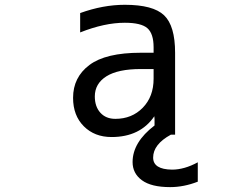

<svg xmlns="http://www.w3.org/2000/svg" viewBox="-20 -555 1040 794"><path d="M615.2 -269.5H562.5Q467.8 -269.5 419.9 -239.3Q372.1 -209 372.1 -156.2Q372.1 -114.3 395 -88.9Q418 -63.5 457 -63.5Q525.4 -63.5 570.3 -109.4Q615.2 -155.3 615.2 -229.5ZM683.6 218.8Q605.5 218.8 566.9 190.4Q528.3 162.1 528.3 115.2Q528.3 33.2 619.1 -36.1Q619.1 -42 619.1 -62.5Q618.2 -69.3 618.2 -74.2Q559.6 11.7 441.4 11.7Q371.1 11.7 326.7 -32.7Q282.2 -77.1 282.2 -150.4Q282.2 -235.4 349.6 -286.1Q417 -336.9 562.5 -336.9H615.2V-359.4Q615.2 -416 589.4 -438.5Q563.5 -460.9 496.1 -460.9Q412.1 -460.9 311.5 -420.9V-501Q406.2 -535.2 496.1 -535.2Q613.3 -535.2 658.7 -491.7Q704.1 -448.2 704.1 -336.9V2H686.5Q613.3 42 613.3 96.7Q613.3 145.5 691.4 146.5Q742.2 146.5 797.9 116.2V196.3Q740.2 218.8 683.6 218.8Z"/></svg>

Font: Gen Shin Gothic Monospace Regular
Style: Regular
Weight: 400
Designer: [Source Han Sans]
Ryoko NISHIZUKA  (kana & ideographs); Paul D. Hunt (Latin, Greek & Cyrillic); Wenlong ZHANG  (bopomofo
Version: Version 1.002.20150607